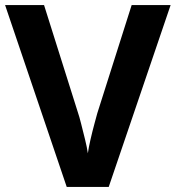

<svg xmlns="http://www.w3.org/2000/svg" viewBox="-20 -734 690 754"><path d="M650 -714 407 0H242L0 -714H153L287 -289Q291 -278 298.5 -248.5Q306 -219 314 -186.5Q322 -154 325 -132Q328 -154 335.5 -186.5Q343 -219 351 -248.5Q359 -278 362 -289L497 -714Z"/></svg>

Font: Noto Sans Cham
Style: Regular
Weight: 400
Designer: Monotype Design Team
Foundry: Monotype Imaging Inc.
Version: Version 2.002